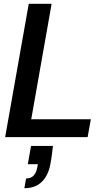

<svg xmlns="http://www.w3.org/2000/svg" viewBox="-20 -720 546 1008"><path d="M7 0 131 -700H251L144 -94H457L440 0ZM108 268 117 217Q142 217 156.5 202Q171 187 176 157L179 142H126L143 46H258Q255 70 252 94.5Q249 119 244 144Q233 202 199 235Q165 268 108 268Z"/></svg>

Font: DM Sans 36pt SemiBold
Style: Italic
Weight: 600
Italic angle: -10°
Designer: Colophon Foundry, Jonny Pinhorn
Foundry: Colophon Foundry
Version: Version 4.004;gftools[0.9.30]